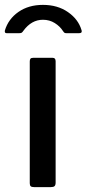

<svg xmlns="http://www.w3.org/2000/svg" viewBox="-52 -767 355 787"><path d="M176 -19Q176 -8 171.5 -4Q167 0 156 0H88Q78 0 74 -3.5Q70 -7 70 -16V-515Q70 -523 73 -526.5Q76 -530 84 -530H164Q176 -530 176 -516ZM220 -631Q215 -631 212.5 -632.5Q210 -634 206 -640Q194 -659 172.5 -672.5Q151 -686 124 -686Q77 -686 44 -641Q40 -635 37 -633Q34 -631 27 -631H-25Q-34 -631 -32 -642Q-18 -689 23.5 -718Q65 -747 124 -747Q184 -747 226.5 -717.5Q269 -688 282 -644Q283 -642 283 -638Q283 -631 272 -631Z"/></svg>

Font: Libre Franklin Medium
Style: Regular
Weight: 500
Designer: Pablo Impallari, Rodrigo Fuenzalida
Foundry: Impallari Type
Version: Version 1.002; ttfautohint (v1.5)